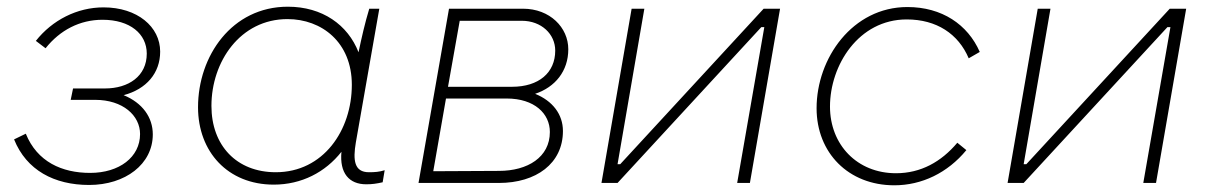

<svg xmlns="http://www.w3.org/2000/svg" viewBox="-20 -546 3609 573"><path d="M246 6C354 6 436 -56 436 -145C436 -196 405 -239 349 -262C417 -280 458 -328 458 -392C458 -466 390 -524 289 -524C210 -524 136 -486 87 -424L116 -402C159 -456 218 -487 286 -487C368 -487 418 -445 418 -386C418 -319 364 -282 293 -282H198L191 -248H264C347 -248 398 -201 398 -146C398 -77 336 -30 249 -30C165 -30 91 -63 57 -147L22 -130C59 -38 142 6 246 6Z M1073 4C1091 4 1104 2 1122 -2L1128 -38C1112 -33 1099 -32 1081 -32C1037 -32 1033 -68 1042 -121L1112 -520H1082C1069 -477 1059 -433 1050 -390C1018 -472 942 -526 839 -526C672 -526 571 -379 571 -226C571 -93 660 5 797 5C880 5 951 -32 999 -93C993 -29 1022 4 1073 4ZM838 -489C940 -489 1030 -420 1030 -293C1030 -157 945 -32 803 -32C686 -32 611 -112 611 -230C611 -362 697 -489 838 -489Z M1229 0H1469C1580 0 1660 -58 1660 -155C1660 -205 1629 -245 1577 -266C1637 -286 1676 -334 1676 -399C1676 -464 1621 -520 1541 -520H1320ZM1273 -35 1311 -252H1492C1575 -252 1621 -207 1621 -152C1621 -77 1555 -36 1469 -36ZM1317 -287 1352 -484H1537C1596 -484 1637 -444 1637 -395C1637 -329 1588 -287 1508 -287Z M1775 0H1823L2252 -465H2261L2180 0H2218L2308 -520H2259L1831 -56H1823L1903 -520H1865Z M2649 7C2731 7 2808 -30 2864 -98L2837 -120C2789 -63 2728 -29 2654 -29C2538 -29 2457 -114 2457 -228C2457 -351 2542 -488 2686 -488C2775 -488 2840 -445 2871 -372L2904 -391C2868 -473 2791 -525 2688 -525C2524 -525 2417 -372 2417 -223C2417 -90 2512 7 2649 7Z M2987 0H3035L3464 -465H3473L3392 0H3430L3520 -520H3471L3043 -56H3035L3115 -520H3077Z"/></svg>

Font: Fixel Display ExtraLight
Style: Italic
Weight: 200
Italic angle: -10°
Designer: AlfaBravo + MacPaw
Foundry: Kyrylo Tkachov, Marchela Mozhyna, Serhii Makarenko, Maria Weinstein, Zakhar Kryvoshyya
Version: Version 1.210;Glyphs 3.2 (3217)